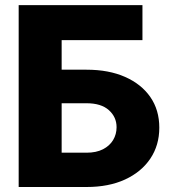

<svg xmlns="http://www.w3.org/2000/svg" viewBox="-20 -748 690 768"><path d="M54.7 0V-727.5H549.8V-587.4H226.6V-469.2H326.2Q415 -469.2 480.2 -440.4Q545.4 -411.6 581.3 -359.9Q617.2 -308.1 617.2 -237.3Q617.2 -167 581.3 -113.5Q545.4 -60.1 480.2 -30Q415 0 326.2 0ZM226.6 -137.2H326.2Q365.2 -137.2 391.8 -150.9Q418.5 -164.6 432.4 -187.7Q446.3 -210.9 446.3 -239.3Q446.3 -279.8 415.5 -307.4Q384.8 -335 326.2 -335H226.6Z"/></svg>

Font: Inter 18pt ExtraBold
Style: Regular
Weight: 800
Designer: Rasmus Andersson
Foundry: rsms
Version: Version 4.001;git-66647c0bb